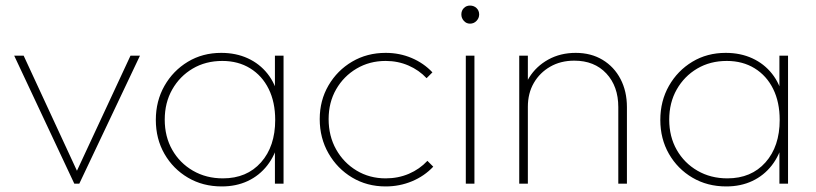

<svg xmlns="http://www.w3.org/2000/svg" viewBox="-20 -660 2932 690"><path d="M247 0 31 -460H65L265 -28H248L449 -460H483L265 0Z M777 10Q709 10 655.5 -21.5Q602 -53 571 -107Q540 -161 540 -229Q540 -297 571 -351.5Q602 -406 655 -438Q708 -470 775 -470Q828 -470 870.5 -450.5Q913 -431 941.5 -395Q970 -359 981 -309V-152Q969 -102 940.5 -65.5Q912 -29 870.5 -9.5Q829 10 777 10ZM781 -19Q867 -19 918 -76.5Q969 -134 969 -229Q969 -293 945.5 -340.5Q922 -388 879 -414.5Q836 -441 779 -441Q719 -441 672.5 -413.5Q626 -386 599 -338.5Q572 -291 572 -230Q572 -169 599 -121.5Q626 -74 673.5 -46.5Q721 -19 781 -19ZM968 0V-123L977 -237L968 -348V-460H999V0Z M1366 10Q1299 10 1245.5 -22Q1192 -54 1160.5 -109Q1129 -164 1129 -232Q1129 -299 1160.5 -353Q1192 -407 1245.5 -438.5Q1299 -470 1366 -470Q1416 -470 1459.5 -451.5Q1503 -433 1534 -400L1513 -379Q1486 -408 1448 -424.5Q1410 -441 1366 -441Q1308 -441 1261.5 -413.5Q1215 -386 1188 -339Q1161 -292 1161 -232Q1161 -171 1188 -123Q1215 -75 1261.5 -47Q1308 -19 1366 -19Q1411 -19 1449.5 -35.5Q1488 -52 1516 -82L1537 -61Q1505 -27 1460.5 -8.5Q1416 10 1366 10Z M1654 0V-460H1685V0ZM1669 -575Q1656 -575 1647 -585Q1638 -595 1638 -608Q1638 -622 1647 -631Q1656 -640 1669 -640Q1683 -640 1692.5 -631Q1702 -622 1702 -608Q1702 -595 1692.5 -585Q1683 -575 1669 -575Z M2202 0V-275Q2202 -350 2159 -396Q2116 -442 2044 -442Q1995 -442 1957.5 -420.5Q1920 -399 1898.5 -362Q1877 -325 1877 -276L1856 -288Q1856 -340 1881.5 -381Q1907 -422 1950.5 -446Q1994 -470 2049 -470Q2104 -470 2145.5 -445Q2187 -420 2210 -376Q2233 -332 2233 -275V0ZM1846 0V-460H1877V0Z M2590 10Q2522 10 2468.5 -21.5Q2415 -53 2384 -107Q2353 -161 2353 -229Q2353 -297 2384 -351.5Q2415 -406 2468 -438Q2521 -470 2588 -470Q2641 -470 2683.5 -450.5Q2726 -431 2754.5 -395Q2783 -359 2794 -309V-152Q2782 -102 2753.5 -65.5Q2725 -29 2683.5 -9.5Q2642 10 2590 10ZM2594 -19Q2680 -19 2731 -76.5Q2782 -134 2782 -229Q2782 -293 2758.5 -340.5Q2735 -388 2692 -414.5Q2649 -441 2592 -441Q2532 -441 2485.5 -413.5Q2439 -386 2412 -338.5Q2385 -291 2385 -230Q2385 -169 2412 -121.5Q2439 -74 2486.5 -46.5Q2534 -19 2594 -19ZM2781 0V-123L2790 -237L2781 -348V-460H2812V0Z"/></svg>

Font: Outfit Thin
Style: Regular
Weight: 100
Designer: Rodrigo Fuenzalida
Foundry: fragTYPE
Version: Version 1.000